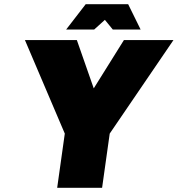

<svg xmlns="http://www.w3.org/2000/svg" viewBox="-20 -890 842 910"><path d="M500 -256.8 463.9 0H251L287.1 -256.8L98.1 -700.2H344.2L424.3 -471.2L567.4 -700.2H802.2ZM646.5 -750H514.6L477.1 -795.9L426.3 -750H293.5L386.2 -870.1H587.4Z"/></svg>

Font: Fivo Sans Black
Style: Regular
Weight: 900
Designer: Alexander Slobzheninov
Foundry: Alexander Slobzheninov
Version: 1.0